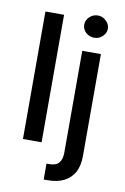

<svg xmlns="http://www.w3.org/2000/svg" viewBox="-103 -816 702 1079"><g transform="rotate(10 248.0 -276.5)"><path d="M177.7 -727.5Q177.7 -545.9 177.7 0Q151.4 0 71.3 0Q71.3 -181.6 71.3 -727.5Q97.7 -727.5 177.7 -727.5ZM313.5 -545.9Q339.8 -545.9 419.9 -545.9Q419.9 -400.4 419.9 35.2Q419.9 89.8 400.4 127.9Q379.9 165 341.8 184.6Q303.7 204.1 247.1 204.1Q241.2 204.1 236.3 204.1Q230.5 204.1 225.6 204.1Q225.6 173.8 225.6 113.3Q230.5 113.3 233.4 113.3Q237.3 113.3 242.2 113.3Q280.3 113.3 296.9 92.8Q313.5 73.2 313.5 35.2Q313.5 -158.2 313.5 -545.9ZM366.2 -629.9Q338.9 -629.9 318.4 -648.4Q298.8 -667 298.8 -692.4Q298.8 -718.8 318.4 -737.3Q338.9 -756.8 366.2 -756.8Q393.6 -756.8 413.1 -737.3Q433.6 -718.8 433.6 -692.4Q433.6 -667 413.1 -648.4Q393.6 -629.9 366.2 -629.9Z"/></g></svg>

Font: DeepSea
Style: Medium
Weight: 500
Designer: Stem
Version: Version 3.019;git-0a5106e0b